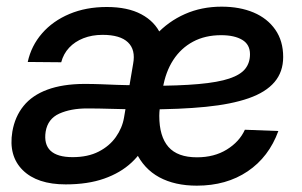

<svg xmlns="http://www.w3.org/2000/svg" viewBox="-20 -554 919 585"><path d="M180.2 7.8Q93.3 7.8 49.3 -35.6Q5.4 -79.1 17.6 -152.8Q25.4 -198.7 51.8 -231.2Q78.1 -263.7 124.3 -280.8Q170.4 -297.9 235.8 -298.3Q262.7 -298.3 286.4 -297.4Q310.1 -296.4 337.2 -295.4Q364.3 -294.4 399.9 -294.4L392.6 -221.2Q356.4 -221.2 318.4 -222.4Q280.3 -223.6 245.6 -223.6Q195.8 -223.6 160.6 -207.8Q125.5 -191.9 119.1 -152.8Q113.3 -114.3 134 -94.7Q154.8 -75.2 201.2 -75.2Q247.6 -75.2 280.5 -92Q313.5 -108.9 333 -136.5Q352.5 -164.1 357.9 -195.8L385.7 -359.9Q393.6 -402.3 369.9 -425Q346.2 -447.8 292.5 -447.8Q260.3 -447.8 234.1 -437.5Q208 -427.2 190.7 -408.7Q173.3 -390.1 166.5 -364.3L64.5 -365.2Q75.2 -414.6 108.2 -452.4Q141.1 -490.2 191.7 -511.5Q242.2 -532.7 305.2 -532.7Q369.1 -532.7 410.6 -510.5Q452.1 -488.3 469.7 -449.2Q487.3 -410.2 478.5 -359.4L440.9 -132.8L432.6 -132.3Q414.6 -90.3 380.9 -58.8Q347.2 -27.3 297.4 -9.8Q247.6 7.8 180.2 7.8ZM579.6 11.7Q512.7 11.7 465.3 -13.9Q418 -39.6 393.8 -91.3Q369.6 -143.1 372.1 -221.2Q374 -291.5 395.5 -348.9Q417 -406.2 454.8 -447.5Q492.7 -488.8 543.5 -511.2Q594.2 -533.7 655.3 -533.7Q710.4 -533.7 752.7 -515.9Q794.9 -498 818.8 -463.6Q842.8 -429.2 842.8 -380.4Q842.8 -335 816.4 -304Q790 -272.9 737.5 -254.6Q685.1 -236.3 606.9 -228.5Q528.8 -220.7 424.8 -220.7L434.6 -292.5Q525.4 -292.5 585 -297.9Q644.5 -303.2 678.7 -314.7Q712.9 -326.2 727.3 -344.5Q741.7 -362.8 741.7 -388.7Q741.7 -418.5 718 -432.6Q694.3 -446.8 653.8 -446.8Q605 -446.8 568.1 -427Q531.2 -407.2 507.8 -371.1Q484.4 -335 476.1 -285.2Q473.6 -271 471.2 -255.6Q468.8 -240.2 467 -225.8Q465.3 -211.4 465.3 -201.2Q465.3 -138.2 493.2 -106.4Q521 -74.7 580.1 -74.7Q632.8 -74.7 671.1 -98.4Q709.5 -122.1 726.1 -158.7L828.1 -154.8Q799.3 -75.7 734.6 -32Q669.9 11.7 579.6 11.7Z"/></svg>

Font: Inter 28pt Medium
Style: Italic
Weight: 500
Italic angle: -9.3988°
Designer: Rasmus Andersson
Foundry: rsms
Version: Version 4.001;git-66647c0bb